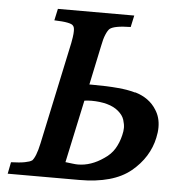

<svg xmlns="http://www.w3.org/2000/svg" viewBox="-49 -708 682 754"><g transform="rotate(5 291.5 -331.0)"><path d="M298 -377H309Q428 -377 480 -361V-362Q537 -345 564 -301Q583 -272 583 -233Q583 -213 578 -191Q570 -153 549 -119Q528 -85 493 -56L494 -57Q425 0 291 0H9L18 -46Q52 -47 72.5 -51Q93 -55 99 -60V-59Q115 -74 127 -130L213 -533Q218 -560 218.5 -569.5Q219 -579 219 -581Q219 -596 214 -601Q207 -614 139 -616L149 -662H450L440 -616Q375 -615 358 -601Q351 -595 343.5 -577.5Q336 -560 331 -533ZM231 -65Q248 -63 260 -61.5Q272 -60 280 -60Q332 -60 382 -95Q408 -112 422.5 -136Q437 -160 444 -190Q448 -206 448 -219Q448 -233 442.5 -250.5Q437 -268 419 -283.5Q401 -299 373.5 -306.5Q346 -314 312 -314Q305 -314 298.5 -313.5Q292 -313 284 -312Z"/></g></svg>

Font: New Athena Unicode
Style: Bold Italic
Weight: 700
Designer: J. Rusten 1997; rev. by R. Hancock 2001, 2002, rev. by D. Mastronarde 2002-2021
Foundry: Society for Classical Studies (formerly American Philological Association)
Version: Version 5.008